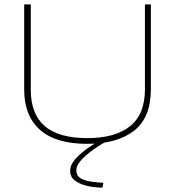

<svg xmlns="http://www.w3.org/2000/svg" viewBox="-20 -643 790 873"><path d="M377 11Q233 11 161.5 -53Q90 -117 90 -235V-623H120V-234Q120 -125 183 -70Q246 -15 378 -15Q503 -15 571 -69Q639 -123 639 -237V-623H666V-238Q666 -108 589.5 -48.5Q513 11 377 11ZM450 188 446 210Q409 210 375 202Q341 194 320 177.5Q299 161 299 134Q299 106 324 78.5Q349 51 387 25Q425 -1 465 -22L483 -10Q443 10 407.5 35Q372 60 349.5 84.5Q327 109 327 131Q327 162 359.5 174Q392 186 450 188Z"/></svg>

Font: Inconsolata ExtraExpanded ExtraLight
Style: Regular
Weight: 200
Width: 8
Monospace: yes
Designer: Raph Levien, Cyreal, Brenton Simpson
Foundry: Raph Levien, Cyreal, Google
Version: Version 3.100; ttfautohint (v1.8.4.7-5d5b)